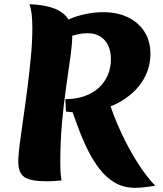

<svg xmlns="http://www.w3.org/2000/svg" viewBox="-20 -846 775 914"><path d="M493 -381Q519 -296 557.5 -213.5Q596 -131 639 -65Q682 1 719 38Q690 43 665.5 45.5Q641 48 623 48Q569 48 527.5 24Q486 0 454 -41.5Q422 -83 396.5 -135Q371 -187 350 -244.5Q329 -302 309 -357ZM282 -741Q323 -764 373 -776Q423 -788 472 -788Q539 -788 589.5 -763.5Q640 -739 668 -694.5Q696 -650 696 -590Q696 -531 670 -480.5Q644 -430 597 -392Q550 -354 488 -332.5Q426 -311 354 -311Q336 -311 321 -312Q306 -313 294 -315L291 -374Q340 -374 380 -387.5Q420 -401 448.5 -426.5Q477 -452 492.5 -487Q508 -522 508 -565Q508 -603 494.5 -630.5Q481 -658 456 -673Q431 -688 396 -688Q374 -688 349 -682.5Q324 -677 298 -666ZM67 -76Q67 -107 74 -161.5Q81 -216 91 -284Q101 -352 110.5 -427Q120 -502 127 -575Q134 -648 134 -712Q134 -792 120 -826Q193 -823 237.5 -806Q282 -789 303 -757.5Q324 -726 324 -676Q324 -639 315.5 -577.5Q307 -516 295.5 -437Q284 -358 275.5 -265.5Q267 -173 267 -72Q267 -46 268.5 -24.5Q270 -3 273 13Q251 15 233.5 16Q216 17 203 17Q125 17 96 -3Q67 -23 67 -76Z"/></svg>

Font: Merienda Black
Style: Regular
Weight: 900
Designer: Eduardo Rodriguez Tunni
Foundry: Eduardo Rodriguez Tunni
Version: Version 2.001